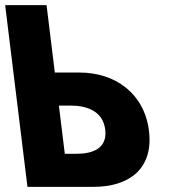

<svg xmlns="http://www.w3.org/2000/svg" viewBox="-38 -723 690 741"><path d="M68 -1.9 -18.1 -703.1H141.7L173.6 -443H269.7C406.5 -443 519.3 -362.3 537 -217.8C554.9 -72.4 460.7 -1.9 323.8 -1.9ZM189.3 -315.5 212.1 -129.4H257.2C320.1 -129.4 377 -150.6 368.1 -222.9C359.3 -294.3 297.2 -315.5 234.3 -315.5Z"/></svg>

Font: Hussar
Style: BdOpOblOne
Weight: 700
Foundry: Cannot Into Space Fonts
Version: Version 2.00